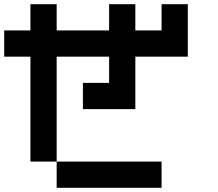

<svg xmlns="http://www.w3.org/2000/svg" viewBox="-20 -895 1040 915"><path d="M0 -625V-750H125V-875H250V-750H500V-875H625V-750H750V-875H875V-625H625V-375H375V-500H500V-625H250V-125H125V-625ZM250 -125H750V0H250Z"/></svg>

Font: GalmuriMono7 Regular
Style: Regular
Weight: 400
Designer: Lee Minseo (quiple)
Version: Version 2.399;hotconv 1.1.1;makeotfexe 2.6.0 DEVELOPMENT